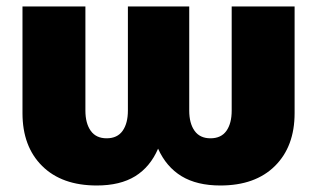

<svg xmlns="http://www.w3.org/2000/svg" viewBox="-20 -566 984 596"><path d="M280.3 9.8Q171.9 9.8 110.8 -50.8Q49.8 -111.3 49.8 -214.8V-545.9H245.1V-222.7Q245.1 -183.1 261.7 -159.9Q278.3 -136.7 311 -136.7Q344.2 -136.7 360.6 -159.9Q377 -183.1 377 -222.7V-545.9H567.4V-222.7Q567.4 -183.1 584 -159.9Q600.6 -136.7 633.3 -136.7Q666.5 -136.7 682.9 -159.9Q699.2 -183.1 699.2 -222.7V-545.9H894.5V-214.8Q894.5 -111.3 833.5 -50.8Q772.5 9.8 664.1 9.8Q591.3 9.8 543.7 -19Q496.1 -47.9 470.7 -104.5Q446.3 -47.9 399.7 -19Q353 9.8 280.3 9.8Z"/></svg>

Font: Inter Black
Style: Regular
Weight: 900
Designer: Rasmus Andersson
Foundry: rsms
Version: Version 4.000;git-a52131595